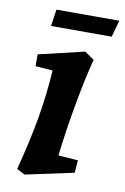

<svg xmlns="http://www.w3.org/2000/svg" viewBox="-79 -705 500 767"><g transform="rotate(10 171.0 -321.5)"><path d="M114 -415 44 -420V-468L230 -512L268 -485Q248 -409 228 -298.5Q208 -188 196 -85L276 -79L272 -28L76 14L43 -3Q75 -126 91.5 -222Q108 -318 114 -415ZM87 -657H342L323 -589H77Z"/></g></svg>

Font: Andada Pro ExtraBold
Style: Italic
Weight: 800
Italic angle: -6.99998°
Designer: Carolina Giovagnoli
Foundry: Huerta Tipografica
Version: Version 3.005; ttfautohint (v1.8.4)